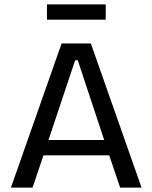

<svg xmlns="http://www.w3.org/2000/svg" viewBox="-20 -859 698 879"><path d="M30 0 262 -660H396L628 0H530L480 -148H179L129 0ZM324 -583 202 -218H457L336 -583ZM195 -769V-839H464V-769Z"/></svg>

Font: Bricolage Grotesque 12pt
Style: Regular
Weight: 400
Designer: Mathieu Triay
Foundry: Atelier Triay
Version: Version 1.001; ttfautohint (v1.8.4.7-5d5b);gftools[0.9.33.de